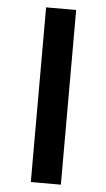

<svg xmlns="http://www.w3.org/2000/svg" viewBox="-53 -766 441 802"><g transform="rotate(5 167.5 -365.0)"><path d="M107.4 1V-731.4H233.4V1Z"/></g></svg>

Font: Gen Shin Gothic Medium
Style: Regular
Weight: 500
Designer: [Source Han Sans]
Ryoko NISHIZUKA  (kana & ideographs); Paul D. Hunt (Latin, Greek & Cyrillic); Wenlong ZHANG  (bopomofo
Version: Version 1.002.20150607